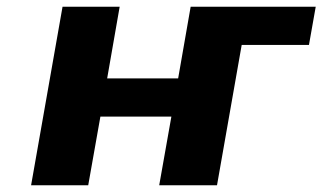

<svg xmlns="http://www.w3.org/2000/svg" viewBox="-20 -548 954 568"><path d="M297 -316 334 -528H165L72 0H241L277 -203H487L451 0H622L695 -415H894L914 -528H544L507 -316Z"/></svg>

Font: Asimov
Style: XWidIt
Weight: 500
Designer: Google
Version: Version 2.000980; 2014